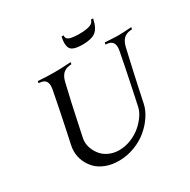

<svg xmlns="http://www.w3.org/2000/svg" viewBox="-197 -1097 1274 1286"><g transform="rotate(-30 440.0 -454.0)"><path d="M721.7 -366.2 696.3 -246.6Q687 -202.1 657.7 -158Q628.4 -113.8 585.4 -77.9Q542.5 -42 483.9 -19.8Q425.3 2.4 362.8 2.4Q307.6 2.4 262.7 -14.9Q217.8 -32.2 189.7 -61.5Q161.6 -90.8 146.5 -127.2Q131.3 -163.6 131.3 -203.6Q131.3 -225.6 135.7 -246.6L161.1 -366.2Q190.9 -507.3 214.8 -632.3Q217.8 -648.4 217.8 -661.6Q217.8 -711.4 168 -716.3L154.8 -717.8L157.7 -732.4Q231.4 -727.5 283.7 -727.5Q336.4 -727.5 411.6 -732.4L408.7 -717.8L394.5 -716.3Q360.8 -712.4 341.3 -692.6Q321.8 -672.9 312.5 -632.3Q281.7 -504.4 252.9 -366.2L228.5 -251.5Q225.6 -235.4 225.6 -223.6Q225.6 -194.3 237.3 -165.5Q249 -136.7 270.3 -112.5Q291.5 -88.4 325.4 -73.5Q359.4 -58.6 400.4 -58.6Q446.3 -58.6 491 -76.4Q535.6 -94.2 568.6 -122.1Q601.6 -149.9 624.3 -182.9Q647 -215.8 653.3 -246.6L686.5 -403.8Q711.4 -522.5 732.4 -632.3Q735.4 -648.4 735.4 -661.6Q735.4 -711.4 685.5 -716.3L672.4 -717.8L675.3 -732.4Q749 -727.5 776.9 -727.5Q805.2 -727.5 880.4 -732.4L877.4 -717.8L863.3 -716.3Q830.1 -712.9 810.3 -692.9Q790.5 -672.9 781.2 -632.3Q740.7 -456.1 721.7 -366.2ZM557.1 -866.7Q609.4 -866.7 637.9 -876.5Q666.5 -886.2 671.9 -911.1H688.5Q674.3 -842.8 642.1 -818.1Q609.9 -793.5 541.5 -793.5Q486.3 -793.5 462.4 -808.3Q438.5 -823.2 438.5 -862.8Q438.5 -883.3 444.3 -911.1H460.9Q460 -905.3 460 -903.3Q460 -882.8 484.4 -874.8Q508.8 -866.7 557.1 -866.7Z"/></g></svg>

Font: Flanker
Style: Italic
Weight: 400
Italic angle: -12°
Designer: Flanker
Version: Version 2.027